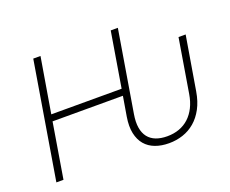

<svg xmlns="http://www.w3.org/2000/svg" viewBox="-118 -920 1347 1124"><g transform="rotate(-20 555.0 -358.0)"><path d="M180.4 -727.3H225.5L168 -384.6H606.2L663 -727.3H707.4L623.2 -220.5Q615.1 -172.6 620.9 -137.1Q626.8 -101.6 645.1 -78.1Q663.4 -54.7 693.4 -43.1Q723.4 -31.6 763.1 -31.6Q804 -31.6 838.2 -44Q872.5 -56.5 898.6 -80.6Q924.7 -104.8 942.3 -139.9Q959.9 -175.1 967.3 -220.5L1022.7 -555H1067.1L1011 -220.5Q1001.1 -160.9 977.6 -117.4Q954.2 -73.9 920.8 -45.5Q887.4 -17 846.2 -3.4Q805 10.3 759.6 10.3Q711.6 10.3 673.8 -3.9Q636 -18.1 611.7 -46.7Q587.4 -75.3 578.1 -118.6Q568.9 -161.9 578.5 -220.5L599.1 -343.4H160.9L104 0H59.7Z"/></g></svg>

Font: Inter P Extra Light
Style: Italic
Weight: 200
Italic angle: 9.39999°
Designer: Rasmus Andersson
Foundry: rsms
Version: Version 3.018;git-588b23468